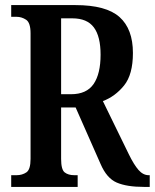

<svg xmlns="http://www.w3.org/2000/svg" viewBox="-20 -734 608 754"><path d="M24 0V-46H45Q67 -46 83.5 -57Q100 -68 100 -110V-603Q100 -645 82.5 -656.5Q65 -668 45 -668H24V-714H276Q397 -714 449.5 -667Q502 -620 502 -526Q502 -441 467 -398Q432 -355 384 -337L486 -128Q506 -87 524 -66.5Q542 -46 564 -46H568V0H545Q478 0 438.5 -17Q399 -34 375 -90L277 -312H220V-110Q220 -68 234 -57Q248 -46 272 -46H285V0ZM259 -364Q320 -364 347.5 -404Q375 -444 375 -519Q375 -591 348.5 -626.5Q322 -662 264 -662H220V-364Z"/></svg>

Font: Noto Serif Devanagari ExtraCondensed SemiBold
Style: Regular
Weight: 600
Width: 2
Designer: Universal Thirst, Indian Type Foundry and the Monotype Design Team
Foundry: Monotype Imaging Inc.
Version: Version 2.004; ttfautohint (v1.8.4.7-5d5b)